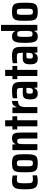

<svg xmlns="http://www.w3.org/2000/svg" viewBox="1546 -2330 791 3924"><g transform="rotate(-90 1942.0 -367.5)"><path d="M206.3 8Q160.8 8 130 -1.5Q99.1 -11 80.2 -31Q61.4 -51 51.7 -82Q42.1 -113 38.6 -156Q35.2 -199 35.2 -255Q35.2 -314.9 39.3 -359.1Q43.5 -403.3 54.1 -433.8Q64.8 -464.3 84.2 -482.9Q103.5 -501.4 133.1 -509.7Q162.7 -518 205.1 -518Q234.9 -518 265.2 -514.2Q295.4 -510.4 317.9 -504V-411.9Q298.5 -415.6 278.4 -417.1Q258.4 -418.7 239.3 -418.7Q213.1 -418.7 196.8 -413.2Q180.6 -407.6 172.4 -391.1Q164.2 -374.7 161.3 -342.2Q158.5 -309.8 158.5 -255Q158.5 -199.6 161.3 -166.9Q164.2 -134.2 172.4 -117.7Q180.7 -101.3 197.2 -96.3Q213.6 -91.3 239.8 -91.3Q259.6 -91.3 279.7 -93.1Q299.7 -95 320.5 -98.1V-6.9Q292.9 0.6 264.3 4.3Q235.7 8 206.3 8Z M570.4 8Q518.3 8 484 0.8Q449.7 -6.4 429.6 -23.9Q409.5 -41.4 399.6 -71.7Q389.6 -101.9 386.4 -146.9Q383.2 -191.9 383.2 -255Q383.2 -318.6 386.4 -363.8Q389.6 -409 399.6 -439Q409.5 -469 429.6 -486.3Q449.7 -503.6 484 -510.8Q518.3 -518 570.4 -518Q620 -518 653.8 -510.8Q687.5 -503.6 707.6 -486.3Q727.7 -469 737.3 -439Q747 -409 750.2 -363.8Q753.4 -318.6 753.4 -255Q753.4 -191.9 750.2 -146.9Q747 -101.9 737.3 -71.7Q727.7 -41.4 707.6 -23.9Q687.5 -6.4 653.8 0.8Q620 8 570.4 8ZM568.3 -91.3Q591.2 -91.3 603.7 -96.3Q616.2 -101.3 622 -117.4Q627.9 -133.6 629.2 -166.6Q630.6 -199.5 630.6 -255Q630.6 -310.5 629.2 -343.4Q627.9 -376.4 622 -392.6Q616.2 -408.7 603.7 -413.7Q591.2 -418.7 568.3 -418.7Q545.4 -418.7 532.7 -413.7Q520 -408.7 514.1 -392.6Q508.3 -376.4 507 -343.4Q505.6 -310.5 505.6 -255Q505.6 -199.5 507 -166.6Q508.3 -133.6 514.1 -117.4Q520 -101.3 532.7 -96.3Q545.4 -91.3 568.3 -91.3Z M836 0V-510H951.2L955.2 -446.8H962.5Q971.5 -471 986.5 -486.5Q1001.6 -501.9 1024.3 -509.9Q1047 -518 1077 -518Q1114.9 -518 1138.7 -507.2Q1162.5 -496.3 1174.8 -473.6Q1187.2 -450.9 1191.7 -415.6Q1196.2 -380.2 1196.2 -330.6V0H1073.3V-283.3Q1073.3 -326.2 1071.7 -351.6Q1070 -376.9 1064.7 -389.6Q1059.4 -402.4 1048.4 -406.7Q1037.5 -411.1 1018.4 -411.1Q996.7 -411.1 984.5 -403.4Q972.2 -395.6 966.9 -378.4Q961.6 -361.3 960.2 -333Q958.9 -304.7 958.9 -262.5V0Z M1322.8 0V-410.7H1258V-510H1322.8V-658H1447V-510H1528.4V-410.7H1447V0Z M1593 0V-510H1708.2L1712.2 -422.8H1719.5Q1730.3 -459 1746.2 -479.7Q1762 -500.4 1785.8 -509.2Q1809.6 -518 1841.8 -518V-395.5Q1798.2 -395.5 1770.1 -381.5Q1742 -367.6 1729 -331.9Q1715.9 -296.3 1715.9 -229.6V0Z M1992.7 8Q1950.5 8 1923.8 -7.6Q1897.1 -23.2 1884.9 -57.3Q1872.8 -91.3 1872.8 -145.5Q1872.8 -207.1 1885.9 -240.3Q1899 -273.5 1928 -286.4Q1957.1 -299.2 2004.7 -299.2Q2014.8 -299.2 2026.4 -299.2Q2037.9 -299.2 2050.8 -298.7Q2063.6 -298.2 2077.8 -297.2Q2091.9 -296.2 2107.9 -295.2V-322Q2107.9 -356.8 2104.1 -376.5Q2100.2 -396.2 2090.3 -405.3Q2080.4 -414.4 2061.3 -416.6Q2042.3 -418.7 2012.3 -418.7Q1995.3 -418.7 1976.4 -417.9Q1957.5 -417.1 1937.8 -415.6Q1918 -414 1896.4 -411.4V-503Q1932.1 -511 1970.5 -514.5Q2008.9 -518 2049 -518Q2095.2 -518 2127.2 -511.3Q2159.1 -504.6 2179.6 -489.6Q2200.2 -474.7 2211.3 -451Q2222.5 -427.4 2226.6 -393.5Q2230.8 -359.7 2230.8 -314.4V0H2114.6L2110.6 -62.7H2102.9Q2093.3 -36.6 2077.5 -21.2Q2061.8 -5.9 2040.2 1.1Q2018.5 8 1992.7 8ZM2044.1 -91.7Q2058.3 -91.7 2068.4 -94.1Q2078.5 -96.4 2086 -102.5Q2093.4 -108.5 2097.7 -118.6Q2103.1 -130.8 2105.5 -150.2Q2107.9 -169.6 2107.9 -194.5V-223.8H2041Q2019.4 -223.8 2008.4 -218.3Q1997.4 -212.8 1994.1 -198Q1990.7 -183.3 1990.7 -155.9Q1990.7 -130.3 1994.5 -116.2Q1998.3 -102.1 2009.9 -96.9Q2021.5 -91.7 2044.1 -91.7Z M2351.8 0V-410.7H2287V-510H2351.8V-658H2476V-510H2557.4V-410.7H2476V0Z M2709.7 8Q2667.5 8 2640.8 -7.6Q2614.1 -23.2 2601.9 -57.3Q2589.8 -91.3 2589.8 -145.5Q2589.8 -207.1 2602.9 -240.3Q2616 -273.5 2645 -286.4Q2674.1 -299.2 2721.7 -299.2Q2731.8 -299.2 2743.4 -299.2Q2754.9 -299.2 2767.8 -298.7Q2780.6 -298.2 2794.8 -297.2Q2808.9 -296.2 2824.9 -295.2V-322Q2824.9 -356.8 2821.1 -376.5Q2817.2 -396.2 2807.3 -405.3Q2797.4 -414.4 2778.3 -416.6Q2759.3 -418.7 2729.3 -418.7Q2712.3 -418.7 2693.4 -417.9Q2674.5 -417.1 2654.8 -415.6Q2635 -414 2613.4 -411.4V-503Q2649.1 -511 2687.5 -514.5Q2725.9 -518 2766 -518Q2812.2 -518 2844.2 -511.3Q2876.1 -504.6 2896.6 -489.6Q2917.2 -474.7 2928.3 -451Q2939.5 -427.4 2943.6 -393.5Q2947.8 -359.7 2947.8 -314.4V0H2831.6L2827.6 -62.7H2819.9Q2810.3 -36.6 2794.5 -21.2Q2778.8 -5.9 2757.2 1.1Q2735.5 8 2709.7 8ZM2761.1 -91.7Q2775.3 -91.7 2785.4 -94.1Q2795.5 -96.4 2803 -102.5Q2810.4 -108.5 2814.7 -118.6Q2820.1 -130.8 2822.5 -150.2Q2824.9 -169.6 2824.9 -194.5V-223.8H2758Q2736.4 -223.8 2725.4 -218.3Q2714.4 -212.8 2711.1 -198Q2707.7 -183.3 2707.7 -155.9Q2707.7 -130.3 2711.5 -116.2Q2715.3 -102.1 2726.9 -96.9Q2738.5 -91.7 2761.1 -91.7Z M3159.8 8Q3121 8 3095.5 -4.4Q3070 -16.9 3055.4 -46.6Q3040.8 -76.3 3034.5 -127Q3028.2 -177.7 3028.2 -254.4Q3028.2 -328.5 3034 -379.4Q3039.9 -430.2 3054.3 -460.6Q3068.7 -491 3093.9 -504.5Q3119.1 -518 3158.8 -518Q3186.2 -518 3207 -511.7Q3227.7 -505.4 3242.6 -491.3Q3257.4 -477.2 3266 -454H3272.7V-743H3395.6V0H3279.9L3275.9 -62.2H3268.1Q3260.1 -35.8 3244.2 -20.2Q3228.3 -4.6 3207 1.7Q3185.8 8 3159.8 8ZM3212.7 -98.5Q3237.4 -98.5 3249.7 -107.1Q3261.9 -115.8 3266.8 -139.5Q3270.6 -156 3271.7 -184.3Q3272.7 -212.6 3272.7 -257.8Q3272.7 -296.1 3271.7 -321.7Q3270.6 -347.3 3268.5 -360.4Q3264.2 -390.3 3251.3 -401.2Q3238.5 -412.1 3211.6 -412.1Q3191.1 -412.1 3179.2 -408.2Q3167.2 -404.3 3161.1 -389.3Q3155 -374.3 3152.8 -342.5Q3150.6 -310.8 3150.6 -255Q3150.6 -199.2 3152.5 -167.2Q3154.4 -135.1 3160.8 -120.7Q3167.2 -106.3 3179.5 -102.4Q3191.7 -98.5 3212.7 -98.5Z M3666.4 8Q3614.3 8 3580 0.8Q3545.7 -6.4 3525.6 -23.9Q3505.5 -41.4 3495.6 -71.7Q3485.6 -101.9 3482.4 -146.9Q3479.2 -191.9 3479.2 -255Q3479.2 -318.6 3482.4 -363.8Q3485.6 -409 3495.6 -439Q3505.5 -469 3525.6 -486.3Q3545.7 -503.6 3580 -510.8Q3614.3 -518 3666.4 -518Q3716 -518 3749.8 -510.8Q3783.5 -503.6 3803.6 -486.3Q3823.7 -469 3833.3 -439Q3843 -409 3846.2 -363.8Q3849.4 -318.6 3849.4 -255Q3849.4 -191.9 3846.2 -146.9Q3843 -101.9 3833.3 -71.7Q3823.7 -41.4 3803.6 -23.9Q3783.5 -6.4 3749.8 0.8Q3716 8 3666.4 8ZM3664.3 -91.3Q3687.2 -91.3 3699.7 -96.3Q3712.2 -101.3 3718 -117.4Q3723.9 -133.6 3725.2 -166.6Q3726.6 -199.5 3726.6 -255Q3726.6 -310.5 3725.2 -343.4Q3723.9 -376.4 3718 -392.6Q3712.2 -408.7 3699.7 -413.7Q3687.2 -418.7 3664.3 -418.7Q3641.4 -418.7 3628.7 -413.7Q3616 -408.7 3610.1 -392.6Q3604.3 -376.4 3603 -343.4Q3601.6 -310.5 3601.6 -255Q3601.6 -199.5 3603 -166.6Q3604.3 -133.6 3610.1 -117.4Q3616 -101.3 3628.7 -96.3Q3641.4 -91.3 3664.3 -91.3Z"/></g></svg>

Font: Saira Thin Condensed
Style: Regular
Weight: 100
Width: 3
Version: Version 1.101